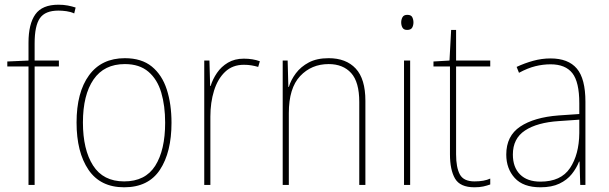

<svg xmlns="http://www.w3.org/2000/svg" viewBox="-20 -785 2583 815"><path d="M230 -503H127V0H101V-503H11V-524L101 -528V-604Q101 -683 130 -724Q159 -765 228 -765Q250 -765 268 -761.5Q286 -758 301 -753L295 -728Q280 -735 262 -737.5Q244 -740 228 -740Q172 -740 149.5 -708Q127 -676 127 -601V-528H230Z M708 -264Q708 -139 659 -64.5Q610 10 507 10Q406 10 355.5 -64.5Q305 -139 305 -265Q305 -393 358 -465.5Q411 -538 510 -538Q581 -538 624.5 -502.5Q668 -467 688 -405Q708 -343 708 -264ZM332 -265Q332 -150 375 -82.5Q418 -15 507 -15Q597 -15 639 -81.5Q681 -148 681 -264Q681 -336 664.5 -392Q648 -448 610 -480.5Q572 -513 510 -513Q422 -513 377 -447.5Q332 -382 332 -265Z M1015 -536Q1053 -536 1083 -525L1076 -501Q1062 -505 1047.5 -507.5Q1033 -510 1015 -510Q967 -510 935.5 -480Q904 -450 888.5 -400Q873 -350 873 -290V0H847V-528H869L872 -420H874Q883 -449 901 -475.5Q919 -502 947.5 -519Q976 -536 1015 -536Z M1375 -538Q1449 -538 1490 -494Q1531 -450 1531 -357V0H1505V-352Q1505 -437 1470.5 -475Q1436 -513 1375 -513Q1302 -513 1254 -462Q1206 -411 1206 -305V0H1180V-528H1201L1204 -416H1206Q1215 -446 1236 -474Q1257 -502 1291 -520Q1325 -538 1375 -538Z M1709 -722Q1725 -722 1730 -712Q1735 -702 1735 -690Q1735 -677 1729.5 -667.5Q1724 -658 1708 -658Q1694 -658 1688.5 -667.5Q1683 -677 1683 -690Q1683 -702 1688.5 -712Q1694 -722 1709 -722ZM1721 -528V0H1695V-528Z M1994 -15Q2015 -15 2031.5 -18Q2048 -21 2061 -27V-2Q2047 3 2031.5 6.5Q2016 10 1994 10Q1933 10 1911.5 -27Q1890 -64 1890 -130V-503H1820V-524L1888 -528L1895 -658H1916V-528H2061V-503H1916V-130Q1916 -74 1932 -44.5Q1948 -15 1994 -15Z M2317 -537Q2392 -537 2428.5 -494Q2465 -451 2465 -353V0H2443L2440 -99H2438Q2427 -71 2407 -46Q2387 -21 2354.5 -5.5Q2322 10 2274 10Q2201 10 2165 -29.5Q2129 -69 2129 -129Q2129 -208 2188 -247.5Q2247 -287 2351 -295L2439 -301V-347Q2439 -437 2409.5 -474.5Q2380 -512 2317 -512Q2285 -512 2252.5 -504Q2220 -496 2183 -476L2173 -501Q2207 -517 2243.5 -527Q2280 -537 2317 -537ZM2352 -271Q2260 -265 2208.5 -231Q2157 -197 2157 -129Q2157 -75 2187.5 -44.5Q2218 -14 2274 -14Q2361 -14 2399.5 -71.5Q2438 -129 2439 -220V-277Z"/></svg>

Font: Noto Sans Telugu SemiCondensed Thin
Style: Regular
Weight: 100
Width: 4
Designer: Jelle Bosma - Monotype Design Team
Foundry: Monotype Imaging Inc.
Version: Version 2.005; ttfautohint (v1.8.4.7-5d5b)